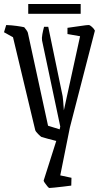

<svg xmlns="http://www.w3.org/2000/svg" viewBox="-43 -733 503 959"><path d="M164 -49Q160 -51 147.5 -63.5Q135 -76 133 -83L22 -547L-23 -572L-12 -608Q15 -607 40 -603.5Q65 -600 78 -597Q83 -591 88.5 -583.5Q94 -576 96 -570L197 -105L255 -87L258 -101L167 -531Q165 -542 168.5 -561.5Q172 -581 177 -599H198L270 -252Q271 -247 272.5 -228Q274 -209 276 -182L357 -552L294 -563V-594Q332 -599 361 -603.5Q390 -608 400 -608Q406 -608 416.5 -598.5Q427 -589 431 -580L306 -96L258 143L314 155L313 194Q298 196 273.5 199Q249 202 228 204Q207 206 203 206Q201 206 194 198Q187 190 181 181Q175 172 175 169L238 -29Q222 -33 197.5 -39.5Q173 -46 164 -49ZM98 -664V-713H360V-664Z"/></svg>

Font: Grenze Gotisch Light
Style: Regular
Weight: 300
Designer: Renata Polastri
Foundry: Omnibus-Type
Version: Version 1.001